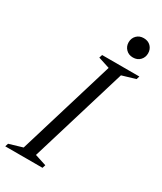

<svg xmlns="http://www.w3.org/2000/svg" viewBox="-230 -933 852 1009"><g transform="rotate(30 196.5 -428.0)"><path d="M247.5 -628.5 178 -651 184 -670H410L404 -651L323 -627L145.5 -41.5L215 -19L209 0H-17L-11 -19L70 -43ZM330 -739.5Q304 -739.5 287.5 -756.5Q271 -773.5 271 -798Q271 -823 287.5 -839.8Q304 -856.5 330 -856.5Q356.5 -856.5 372.8 -839.8Q389 -823 389 -798Q389 -773.5 372.8 -756.5Q356.5 -739.5 330 -739.5Z"/></g></svg>

Font: Newsreader 18pt
Style: Italic
Weight: 400
Italic angle: -17°
Version: Version 1.003